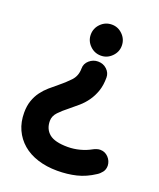

<svg xmlns="http://www.w3.org/2000/svg" viewBox="-140 -620 767 925"><g transform="rotate(20 244.0 -158.0)"><path d="M20 9Q20 -26 29.5 -53Q39 -80 54.5 -101Q70 -122 89.5 -139Q109 -156 129 -172Q159 -196 183 -221.5Q207 -247 207 -285Q207 -310 226.5 -327Q246 -344 271 -344Q298 -344 316.5 -326.5Q335 -309 335 -285Q335 -245 324.5 -215Q314 -185 297 -161Q280 -137 258.5 -118.5Q237 -100 216 -83Q189 -62 169.5 -41.5Q150 -21 150 4Q150 46 178.5 69.5Q207 93 273 93Q304 93 334.5 85Q365 77 390 63Q397 59 407 55.5Q417 52 426 52Q451 52 468 70Q485 88 486 112Q486 132 475.5 145.5Q465 159 452 167Q408 196 362.5 207Q317 218 265 218Q210 218 164.5 203.5Q119 189 87 161.5Q55 134 37.5 95.5Q20 57 20 9ZM193 -454Q193 -487 216.5 -510.5Q240 -534 273 -534Q305 -534 328.5 -510.5Q352 -487 352 -454Q352 -422 328.5 -398.5Q305 -375 273 -375Q240 -375 216.5 -398.5Q193 -422 193 -454Z"/></g></svg>

Font: Varela Round Precious
Style: Bold
Weight: 700
Version: Version 1.000